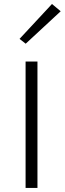

<svg xmlns="http://www.w3.org/2000/svg" viewBox="-20 -918 316 938"><path d="M163 0H105V-617.5H163ZM105.5 -704.5 75.5 -728 234 -898.5 276.5 -863Z"/></svg>

Font: Betina Sans Light
Style: Regular
Weight: 300
Designer: Jonathan Pinhorn (font) & Cristiano Sobral (main changes)
Version: Version 2.001;October 6, 2020;FontCreator 13.0.0.2681 64-bit